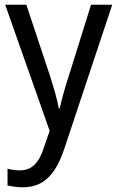

<svg xmlns="http://www.w3.org/2000/svg" viewBox="-20 -556 499 816"><path d="M2 -536 191 0 167 70C146 135 117 168 64 168C45 168 26 165 12 161V232C29 236 51 240 77 240C169 240 218 181 253 77L457 -536H367L272 -232C255 -181 241 -129 234 -95H230C222 -138 208 -184 193 -232L92 -536Z"/></svg>

Font: Noto Sans Sinhala SemiCondensed
Style: Regular
Weight: 400
Width: 4
Designer: Jelle Bosma - Monotype Design Team
Foundry: Monotype Imaging Inc.
Version: Version 2.006